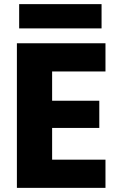

<svg xmlns="http://www.w3.org/2000/svg" viewBox="-20 -912 581 932"><path d="M492 -565C492 -565 492 -702 492 -702C492 -702 62 -702 62 -702C62 -702 62 0 62 0C62 0 492 0 492 0C492 0 492 -137 492 -137C492 -137 233 -137 233 -137C233 -137 233 -291 233 -291C233 -291 462 -291 462 -291C462 -291 462 -423 462 -423C462 -423 233 -423 233 -423C233 -423 233 -565 233 -565C233 -565 492 -565 492 -565ZM73 -892C73 -892 73 -774 73 -774C73 -774 473 -774 473 -774C473 -774 473 -892 473 -892C473 -892 73 -892 73 -892Z"/></svg>

Font: Girnar Poppins
Style: Bold
Weight: 500
Designer: Ninad Kale (Devanagari), Jonny Pinhorn (Latin)
Foundry: Indian Type Foundry
Version: ""